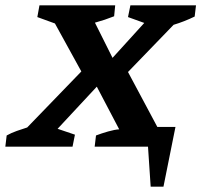

<svg xmlns="http://www.w3.org/2000/svg" viewBox="-51 -550 755 720"><path d="M-31 0 -26 -42Q-8 -52 12 -59Q32 -66 51 -72L254 -282L155 -462L89 -486L97 -530H381L377 -489Q342 -475 305 -465L371 -333L490 -464L429 -486L438 -530H684L679 -488Q640 -469 600 -457L429 -280L539 -74H607L562 150H514L504 0H304L309 -42Q330 -50 354.5 -57Q379 -64 396 -65L312 -225L165 -67L230 -45L221 0Z"/></svg>

Font: Piazzolla SC SemiBold
Style: Italic
Weight: 600
Italic angle: -11.3°
Designer: Juan Pablo del Peral
Foundry: Huerta Tipografica
Version: Version 1.330